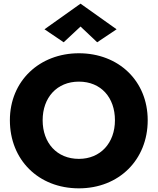

<svg xmlns="http://www.w3.org/2000/svg" viewBox="-20 -1007 861 1049"><path d="M420 -862 511 -776 617 -847 420 -987 223 -847 328 -776ZM34 -350C34 -134 190 22 411 22C630 22 787 -134 787 -350C787 -566 627 -716 411 -716C197 -716 34 -566 34 -350ZM213 -350C213 -474 291 -561 411 -561C532 -561 608 -474 608 -350C608 -226 529 -139 411 -139C291 -139 213 -226 213 -350Z"/></svg>

Font: Jost
Style: Bold
Weight: 700
Version: Version 3.710